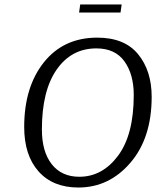

<svg xmlns="http://www.w3.org/2000/svg" viewBox="-20 -827 697 857"><path d="M518 -771H333L338 -807H523ZM657 -395Q657 -211 562 -100.5Q467 10 330 10Q216 10 152 -62Q88 -134 88 -260Q88 -439 176 -549Q264 -659 414 -659Q536 -659 596.5 -585Q657 -511 657 -395ZM577 -403Q577 -495 535.5 -553Q494 -611 410 -611Q299 -611 233 -516.5Q167 -422 167 -249Q167 -150 211 -94Q255 -38 334 -38Q437 -38 507 -132Q577 -226 577 -403Z"/></svg>

Font: Arsenal
Style: Italic
Weight: 400
Italic angle: -9.10001°
Designer: Andrij Shevchenko
Foundry: Stairsfor
Version: Version 2.001;PS 002.001;hotconv 1.0.88;makeotf.lib2.5.64775